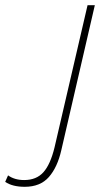

<svg xmlns="http://www.w3.org/2000/svg" viewBox="-210 -520 396 739"><path d="M-115 199Q-162 199 -190 180L-179 155Q-154 173 -117 173Q-70 173 -43 143Q-16 113 0 47L127 -500H155L26 58Q11 124 -22 161.5Q-55 199 -115 199Z"/></svg>

Font: Prodigy Sans ExtraLight
Style: Italic
Weight: 200
Italic angle: -13°
Designer: Wei Huang
Foundry: Wei Huang
Version: Version 1.003; ttfautohint (v1.8.3)